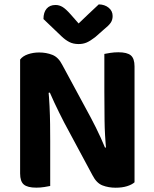

<svg xmlns="http://www.w3.org/2000/svg" viewBox="-20 -856 709 883"><path d="M72.5 -447.3 201.9 -449.3Q205.9 -408.4 207.9 -366.4Q209.9 -324.4 210.4 -284.5Q210.9 -244.6 210.9 -207.3V-0.7Q202.6 1.3 184.2 4.1Q165.8 7 146.8 7Q106.4 7 89.4 -7.5Q72.5 -21.9 72.5 -58.1ZM598.7 -162.1 469 -160Q461.6 -234.8 460.8 -303.5Q459.9 -372.2 459.9 -435V-608Q469.2 -610 487.2 -612.8Q505.1 -615.6 524.3 -615.6Q564.8 -615.6 581.8 -601.2Q598.7 -586.8 598.7 -550.6ZM598.7 -207.9V-292.4V-17.6Q586.4 -6.6 564.1 0.3Q541.9 7.3 511.7 7.3Q479.1 7.3 451.6 -3.2Q424 -13.7 405.4 -49.9L275.4 -292Q263.7 -315 252 -338.3Q240.3 -361.6 229.6 -384.8Q218.8 -408 209.2 -430.3L72.5 -399.4V-582.1Q84.4 -598.1 108.5 -606.4Q132.6 -614.7 160.1 -614.7Q192.7 -614.7 220.6 -603.8Q248.5 -593 266.5 -557.5L397.4 -315.3Q409.4 -293 421 -269.4Q432.6 -245.8 443.3 -222.5Q454 -199.3 463 -177ZM341.6 -748.1Q363.9 -769.4 387.5 -792Q411.2 -814.7 434.2 -835.8Q461.5 -835.4 479.7 -820.5Q498 -805.6 498 -782.3Q498 -764.4 488.9 -751.1Q479.7 -737.8 457.5 -720.2L418.6 -685.9Q395.7 -668 379 -660.7Q362.2 -653.4 341.6 -653.4Q316.7 -653.4 298.3 -663Q279.8 -672.7 262.9 -689L179.9 -768.4Q179.9 -799.3 194.5 -816.2Q209.1 -833.1 235.3 -833.1Q252.3 -833.1 267.4 -824.1Q282.5 -815.2 305.4 -789.3Z"/></svg>

Font: Baloo Tammudu 2
Style: Regular
Weight: 400
Designer: Maithili Shingre, Omkar Shende and Ek Type
Foundry: Ek Type
Version: Version 1.700